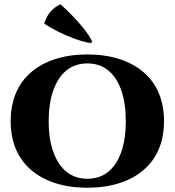

<svg xmlns="http://www.w3.org/2000/svg" viewBox="-20 -867 818 899"><path d="M389 -612Q471 -612 537.5 -591Q604 -570 651.5 -529.5Q699 -489 723.5 -431Q748 -373 748 -299Q748 -226 723.5 -168.5Q699 -111 651.5 -70.5Q604 -30 537.5 -9Q471 12 389 12Q307 12 240.5 -9Q174 -30 126.5 -70.5Q79 -111 54.5 -168.5Q30 -226 30 -299Q30 -373 54.5 -431Q79 -489 126.5 -529.5Q174 -570 240.5 -591Q307 -612 389 -612ZM389 -30Q446 -30 486 -62Q526 -94 547.5 -154.5Q569 -215 569 -299Q569 -384 547.5 -445Q526 -506 486 -538Q446 -570 389 -570Q332 -570 292 -538Q252 -506 230 -445Q208 -384 208 -299Q208 -215 230 -154.5Q252 -94 292 -62Q332 -30 389 -30ZM412 -672 405 -665Q370 -671 331 -685Q292 -699 255 -717.5Q218 -736 187 -756Q196 -787 214 -809.5Q232 -832 263 -847Q285 -828 314 -798.5Q343 -769 370 -736Q397 -703 412 -672Z"/></svg>

Font: Cinzel ExtraBold
Style: Regular
Weight: 800
Designer: Natanael Gama
Version: Version 2.000